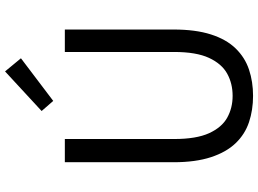

<svg xmlns="http://www.w3.org/2000/svg" viewBox="-151 -859 1023 761"><g transform="rotate(-90 360.5 -478.5)"><path d="M361 13Q305 13 257 -3Q209 -19 173.5 -56Q138 -93 118 -154Q98 -215 98 -302V-733H190V-300Q190 -212 213 -161.5Q236 -111 274.5 -89.5Q313 -68 361 -68Q410 -68 449 -89.5Q488 -111 511.5 -161.5Q535 -212 535 -300V-733H624V-302Q624 -215 604.5 -154Q585 -93 549 -56Q513 -19 465 -3Q417 13 361 13ZM341 -779 301 -825 458 -970 510 -907Z"/></g></svg>

Font: Noto Sans KR
Style: Regular
Weight: 400
Designer: Ryoko NISHIZUKA  (kana, bopomofo & ideographs); Paul D. Hunt (Latin, Greek & Cyrillic); Sandoll Communications , Soo-you
Foundry: Adobe
Version: Version 2.004-H2;hotconv 1.0.118;makeotfexe 2.5.65603